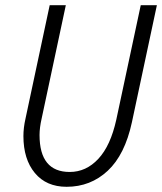

<svg xmlns="http://www.w3.org/2000/svg" viewBox="-20 -710 623 738"><path d="M70 -187Q70 -219 78 -254L171 -690H233L140 -254Q132 -219 132 -191Q132 -49 248 -49Q311 -49 358 -99.5Q405 -150 427 -250L521 -690H583L487 -240Q460 -115 394 -53.5Q328 8 236 8Q158 8 114 -45Q70 -98 70 -187Z"/></svg>

Font: Radio Canada Condensed Light
Style: Italic
Weight: 300
Width: 3
Italic angle: -12°
Designer: Charles Daoud, Etienne Aubert Bonn, Alexandre Saumier Demers, Jacques Le Bailly
Foundry: Radio-Canada
Version: Version 2.104; ttfautohint (v1.8.4.7-5d5b);gftools[0.9.28.de